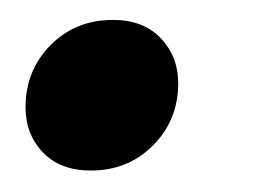

<svg xmlns="http://www.w3.org/2000/svg" viewBox="-20 -158 271 188"><path d="M90.5 -138.5Q120.5 -138.5 137.5 -120.5Q154.5 -102.5 154.5 -76.5Q154.5 -40.5 130 -15.8Q105.5 9 69 9Q39 9 22 -8.8Q5 -26.5 5 -53Q5 -89 29.5 -113.8Q54 -138.5 90.5 -138.5Z"/></svg>

Font: Newsreader 16pt SemiBold
Style: Italic
Weight: 600
Italic angle: -17°
Designer: Hugues Gentile
Foundry: Production Type
Version: Version 1.003; ttfautohint (v1.8.3)